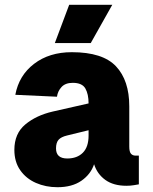

<svg xmlns="http://www.w3.org/2000/svg" viewBox="-20 -770 640 802"><path d="M220 12Q171 12 130 -6Q89 -24 64.5 -59Q40 -94 40 -144Q40 -212 85.5 -250Q131 -288 200 -304L350 -338Q350 -377 336.5 -400.5Q323 -424 284 -424Q253 -424 237 -406.5Q221 -389 218 -366L44 -374Q59 -455 122.5 -503.5Q186 -552 280 -552Q409 -552 464.5 -493Q520 -434 520 -326V-158Q520 -136 527 -128Q534 -120 546 -120H560V0Q554 1 539.5 3.5Q525 6 508 6Q454 6 420 -18.5Q386 -43 373 -84Q359 -42 320 -15Q281 12 220 12ZM261 -108Q302 -108 326 -132Q350 -156 350 -204V-226L260 -204Q235 -198 224.5 -186Q214 -174 214 -150Q214 -108 261 -108ZM209 -590 269 -750H449L359 -590Z"/></svg>

Font: Geist Mono UltraBlack
Style: Regular
Weight: 900
Monospace: yes
Designer: Basement.studio, Andrés Briganti, Mateo Zaragoza
Foundry: Basement.studio, Vercel, Andrés Briganti, Guido Ferreyra, Mateo Zaragoza
Version: Version 1.400; ttfautohint (v1.8.4.7-5d5b)